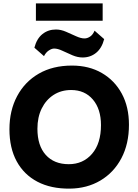

<svg xmlns="http://www.w3.org/2000/svg" viewBox="-20 -1109 821 1139"><path d="M394 10Q282 11 202 -31Q122 -73 79 -152Q36 -231 36 -342Q36 -453 81.5 -538.5Q127 -624 210 -672Q293 -720 407 -720Q508 -720 584 -676Q660 -632 702.5 -553.5Q745 -475 745 -369Q745 -255 700 -170Q655 -85 575.5 -38Q496 9 394 10ZM388 -135Q473 -135 526 -196.5Q579 -258 579 -367Q579 -462 531 -518.5Q483 -575 402 -575Q343 -575 298 -546Q253 -517 227.5 -465.5Q202 -414 202 -345Q202 -245 251.5 -190Q301 -135 388 -135ZM193 -986V-1089H589V-986ZM470 -768Q441 -768 410 -781Q379 -794 351 -807.5Q323 -821 301 -821Q287 -821 269.5 -809.5Q252 -798 241 -776L184 -826Q198 -880 232 -907Q266 -934 312 -934Q341 -934 372 -920.5Q403 -907 431.5 -894Q460 -881 481 -881Q498 -881 514.5 -892Q531 -903 541 -927L598 -877Q584 -823 550 -795.5Q516 -768 470 -768Z"/></svg>

Font: Livvic
Style: Bold
Weight: 700
Designer: Jacques Le Bailly, Baron von Fonthausen
Version: Version 1.001; ttfautohint (v1.8.2)